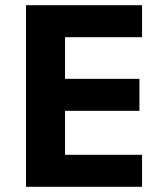

<svg xmlns="http://www.w3.org/2000/svg" viewBox="-20 -718 640 738"><path d="M80 0V-698H526V-575H230V-415H516V-292H230V-123H526V0Z"/></svg>

Font: Lilex
Style: Regular
Weight: 400
Monospace: yes
Designer: Mike Abbink, Paul van der Laan, Pieter van Rosmalen, Mikhael Khrustik
Foundry: Mikhael Khrustik
Version: Version 2.510